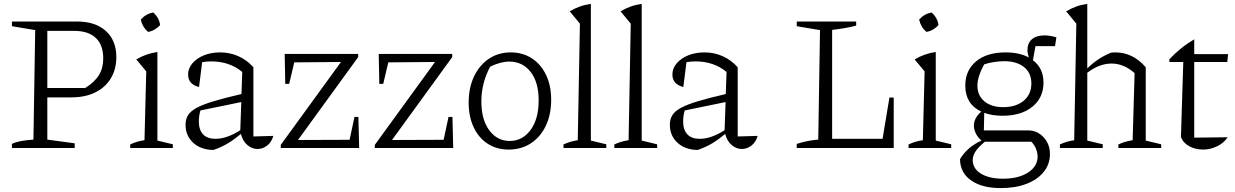

<svg xmlns="http://www.w3.org/2000/svg" viewBox="-20 -757 6315 982"><path d="M374 -647Q468 -647 521.5 -598.5Q575 -550 575 -465Q575 -403 547 -356.5Q519 -310 467.5 -284.5Q416 -259 346 -259H222V-43L362 -24V0H41V-21Q74 -38 151 -43L160 -603L41 -623V-647ZM360 -599H222V-307H416Q464 -337 486 -373Q508 -409 508 -458Q508 -527 470 -563Q432 -599 360 -599Z M646 0V-18Q662 -26 680 -31.5Q698 -37 719 -40L728 -392L677 -453Q702 -468 729 -477.5Q756 -487 785 -491V-38L864 -19V0ZM764 -693Q794 -666 799 -629Q788 -616 771 -606Q754 -596 737 -594Q708 -619 700 -657Q727 -687 764 -693Z M1071 10Q1007 9 968 -27Q929 -63 929 -119Q929 -147 941.5 -167.5Q954 -188 985 -205Q1016 -222 1072 -239Q1128 -256 1215 -276L1219 -389Q1154 -443 1060 -443Q1038 -443 1014 -439L998 -312Q942 -326 942 -376Q942 -407 964 -433Q986 -459 1023 -474Q1060 -489 1106 -489Q1156 -489 1199.5 -469.5Q1243 -450 1276 -413V-59L1378 -62Q1369 -30 1346.5 -12.5Q1324 5 1297 5Q1270 5 1246 -14.5Q1222 -34 1212 -72Q1180 -45 1146.5 -24.5Q1113 -4 1071 10ZM997 -136Q997 -93 1018.5 -70Q1040 -47 1082 -47Q1140 -47 1209 -91L1214 -235L1005 -192Q997 -164 997 -136Z M1416 0V-16L1724 -440L1485 -438L1459 -328H1439L1436 -481H1812V-465L1504 -41L1768 -42L1793 -159H1813L1817 0Z M1897 0V-16L2205 -440L1966 -438L1940 -328H1920L1917 -481H2293V-465L1985 -41L2249 -42L2274 -159H2294L2298 0Z M2582 8Q2520 8 2474 -22Q2428 -52 2402.5 -106.5Q2377 -161 2377 -232Q2377 -308 2404.5 -366Q2432 -424 2480.5 -456.5Q2529 -489 2592 -489Q2654 -489 2700.5 -458.5Q2747 -428 2773 -373.5Q2799 -319 2799 -247Q2799 -171 2771.5 -113.5Q2744 -56 2695 -24Q2646 8 2582 8ZM2587 -36Q2652 -36 2693.5 -92Q2735 -148 2735 -244Q2735 -336 2694 -389Q2653 -442 2585 -442Q2540 -442 2487 -416Q2442 -332 2442 -238Q2442 -145 2482.5 -90.5Q2523 -36 2587 -36Z M2862 0V-18Q2876 -25 2893.5 -30.5Q2911 -36 2935 -40L2946 -636L2894 -699Q2919 -714 2945.5 -723.5Q2972 -733 3002 -737V-38L3081 -19V0Z M3122 0V-18Q3136 -25 3153.5 -30.5Q3171 -36 3195 -40L3206 -636L3154 -699Q3179 -714 3205.5 -723.5Q3232 -733 3262 -737V-38L3341 -19V0Z M3548 10Q3484 9 3445 -27Q3406 -63 3406 -119Q3406 -147 3418.5 -167.5Q3431 -188 3462 -205Q3493 -222 3549 -239Q3605 -256 3692 -276L3696 -389Q3631 -443 3537 -443Q3515 -443 3491 -439L3475 -312Q3419 -326 3419 -376Q3419 -407 3441 -433Q3463 -459 3500 -474Q3537 -489 3583 -489Q3633 -489 3676.5 -469.5Q3720 -450 3753 -413V-59L3855 -62Q3846 -30 3823.5 -12.5Q3801 5 3774 5Q3747 5 3723 -14.5Q3699 -34 3689 -72Q3657 -45 3623.5 -24.5Q3590 -4 3548 10ZM3474 -136Q3474 -93 3495.5 -70Q3517 -47 3559 -47Q3617 -47 3686 -91L3691 -235L3482 -192Q3474 -164 3474 -136Z M4529 -258H4551V0H4055V-21Q4083 -30 4110.5 -35.5Q4138 -41 4165 -43L4174 -603L4055 -623V-647H4359V-626Q4333 -619 4301.5 -613.5Q4270 -608 4236 -604V-47H4494Z M4627 0V-18Q4643 -26 4661 -31.5Q4679 -37 4700 -40L4709 -392L4658 -453Q4683 -468 4710 -477.5Q4737 -487 4766 -491V-38L4845 -19V0ZM4745 -693Q4775 -666 4780 -629Q4769 -616 4752 -606Q4735 -596 4718 -594Q4689 -619 4681 -657Q4708 -687 4745 -693Z M5108 -165Q5054 -165 5014 -180L5012 -90H5239Q5285 -90 5317.5 -55Q5350 -20 5350 31Q5350 83 5318 122.5Q5286 162 5229.5 183.5Q5173 205 5099 205Q5003 205 4947 166Q4891 127 4890 57Q4928 -6 5000 -38Q4980 -55 4970.5 -75.5Q4961 -96 4961 -114Q4961 -154 4999 -186Q4917 -225 4917 -319Q4917 -397 4972 -443Q5027 -489 5123 -489Q5194 -489 5242 -463Q5235 -484 5235 -500Q5235 -537 5258 -556.5Q5281 -576 5323 -576Q5349 -576 5383 -566L5376 -521H5276L5263 -449Q5317 -408 5317 -335Q5317 -257 5260 -211Q5203 -165 5108 -165ZM5111 -209Q5177 -209 5216 -242Q5255 -275 5255 -330Q5255 -384 5217.5 -414Q5180 -444 5117 -444Q5093 -444 5065.5 -440Q5038 -436 5014 -428Q4996 -396 4987.5 -368.5Q4979 -341 4979 -319Q4979 -269 5014.5 -239Q5050 -209 5111 -209ZM4955 61Q4955 105 4997 131Q5039 157 5110 157Q5189 157 5238 125.5Q5287 94 5287 43Q5287 26 5279 5Q5271 -16 5255 -32H5017Q4982 -3 4968.5 19Q4955 41 4955 61Z M5401 0V-18Q5415 -25 5432.5 -30.5Q5450 -36 5474 -40L5485 -636L5433 -699Q5458 -714 5484.5 -723.5Q5511 -733 5541 -737V-407Q5595 -461 5664 -488Q5673 -489 5684 -489Q5729 -489 5767.5 -470.5Q5806 -452 5840 -413V-38L5919 -19V0H5700V-18Q5714 -25 5731.5 -30.5Q5749 -36 5773 -40L5783 -383Q5728 -432 5665 -432Q5603 -432 5541 -385V-38L5620 -19V0Z M6088 -556V-480H6261L6257 -440H6088V-53L6259 -55Q6238 -24 6203.5 -8Q6169 8 6133 8Q6096 8 6064.5 -8Q6033 -24 6020 -56L6032 -440H5961V-454Q5988 -483 6019.5 -508.5Q6051 -534 6088 -556Z"/></svg>

Font: Piazzolla Light
Style: Regular
Weight: 300
Designer: Juan Pablo del Peral
Foundry: Huerta Tipografica
Version: Version 1.330